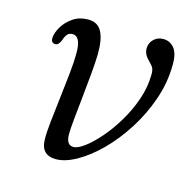

<svg xmlns="http://www.w3.org/2000/svg" viewBox="-77 -540 634 629"><g transform="rotate(15 239.5 -226.0)"><path d="M112.5 -46Q112 -66.5 116 -104.5Q120 -142.5 125.5 -187.2Q131 -232 135.2 -273.2Q139.5 -314.5 139.5 -341.5Q140.5 -401 111 -401Q100 -401 93.8 -393.8Q87.5 -386.5 83.5 -373.5Q76 -354.5 65 -354.5Q49.5 -354.5 50.5 -373.5Q52 -391 64.2 -411.2Q76.5 -431.5 98 -446Q119.5 -460.5 149 -460.5Q181.5 -460.5 195.2 -434Q209 -407.5 208 -356.5Q207.5 -332.5 204 -293.2Q200.5 -254 196 -211.5Q191.5 -169 188 -133.5Q184.5 -98 184.5 -80.5Q185 -44.5 209 -44.5Q224 -44.5 247 -61.8Q270 -79 295.5 -108.5Q321 -138 343.5 -175.8Q366 -213.5 380.2 -255Q394.5 -296.5 395 -337.5Q395.5 -353 391.8 -361Q388 -369 378 -378.5Q368 -388 362.5 -398Q357 -408 357.5 -420.5Q358 -437.5 370.8 -450Q383.5 -462.5 403 -462.5Q426 -462.5 440.5 -444.2Q455 -426 454 -387Q453.5 -327.5 433.5 -269.8Q413.5 -212 381.2 -161.5Q349 -111 310.8 -72.8Q272.5 -34.5 234 -12.8Q195.5 9 164 9Q112.5 9 112.5 -46Z"/></g></svg>

Font: Fraunces 9pt S050 Light
Style: Italic
Weight: 300
Italic angle: -16°
Version: Version 1.000; ttfautohint (v1.8.3)